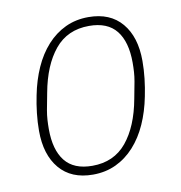

<svg xmlns="http://www.w3.org/2000/svg" viewBox="-66 -581 618 655"><g transform="rotate(-10 243.5 -254.0)"><path d="M205 12Q130 12 89.5 -36Q49 -84 49 -167Q49 -197 52.5 -228Q56 -259 62 -288Q72 -339 91 -381.5Q110 -424 138 -455Q166 -486 202 -503Q238 -520 282 -520Q357 -520 397.5 -472Q438 -424 438 -341Q438 -311 434.5 -280Q431 -249 425 -220Q415 -169 396 -126.5Q377 -84 349 -53Q321 -22 285 -5Q249 12 205 12ZM208 -18Q283 -18 327 -71.5Q371 -125 388 -218L399 -276Q402 -293 403 -308.5Q404 -324 404 -341Q404 -413 373.5 -451.5Q343 -490 279 -490Q204 -490 160 -436.5Q116 -383 99 -290L88 -232Q85 -215 84 -199.5Q83 -184 83 -167Q83 -95 113.5 -56.5Q144 -18 208 -18Z"/></g></svg>

Font: IBM Plex Sans Cond ExtLt
Style: Italic
Weight: 200
Width: 3
Italic angle: -11°
Designer: Mike Abbink, Paul van der Laan, Pieter van Rosmalen
Foundry: Bold Monday
Version: Version 1.3